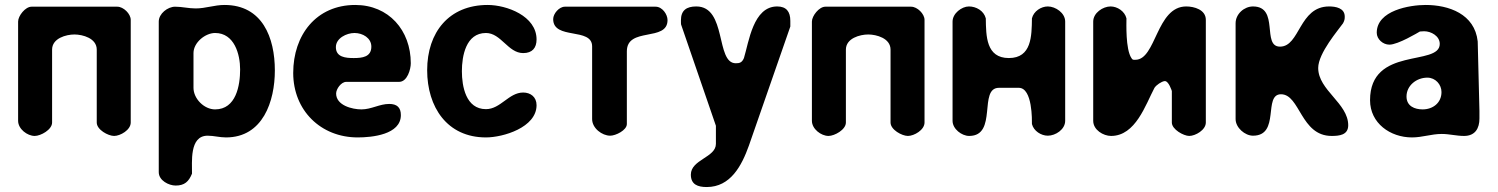

<svg xmlns="http://www.w3.org/2000/svg" viewBox="-20 -547 6040 774"><path d="M440 1C465 1 507 -23 507 -53V-467C507 -491 478 -520 453 -520H107C82 -520 53 -483 53 -460V-60C53 -27 90 1 120 1C144 1 190 -24 190 -53V-347C190 -393 247 -408 280 -408C313 -408 370 -393 370 -347V-53C370 -24 416 1 440 1Z M686 -520C656 -520 620 -492 620 -460V147C620 181 661 201 688 201C724 201 741 185 754 153C755 109 742 0 817 0C842 0 865 7 891 7C1040 7 1088 -139 1088 -263C1088 -395 1038 -527 885 -527C844 -527 809 -513 769 -513C740 -513 714 -520 686 -520ZM847 -414C925 -414 948 -328 948 -267C948 -203 932 -106 847 -106C803 -106 760 -149 760 -193V-333C760 -376 808 -414 847 -414Z M1162 -253C1162 -102 1273 7 1422 7C1479 7 1596 -4 1596 -83C1596 -114 1580 -128 1549 -128C1510 -128 1477 -106 1437 -106C1400 -106 1335 -122 1335 -170C1335 -188 1355 -217 1376 -217H1589C1622 -217 1636 -268 1636 -292C1636 -425 1547 -527 1412 -527C1255 -527 1162 -406 1162 -253ZM1334 -357C1334 -393 1377 -414 1409 -414C1442 -414 1477 -394 1477 -359C1477 -317 1440 -313 1406 -313C1374 -313 1334 -316 1334 -357Z M1702 -264C1702 -116 1782 7 1939 7C2008 7 2143 -33 2143 -123C2143 -156 2119 -174 2089 -174C2031 -174 1998 -107 1939 -107C1858 -107 1842 -199 1842 -260C1842 -321 1858 -414 1939 -414C2000 -414 2028 -333 2089 -333C2126 -333 2143 -354 2143 -388C2143 -483 2022 -527 1946 -527C1790 -527 1702 -417 1702 -264Z M2210 -470C2210 -385 2367 -438 2367 -360V-67C2367 -30 2407 0 2440 0C2462 0 2507 -22 2507 -47V-340C2507 -440 2671 -377 2671 -466C2671 -489 2650 -520 2623 -520H2257C2234 -520 2210 -492 2210 -470Z M2765 157C2765 197 2793 207 2829 207C2925 207 2970 121 2999 40C3024 -32 3141 -368 3166 -440V-463C3166 -500 3150 -521 3113 -521C3016 -521 2999 -378 2979 -313C2971 -294 2961 -292 2946 -292C2864 -292 2911 -521 2787 -521C2747 -521 2725 -505 2725 -465C2725 -460 2725 -447 2726 -447L2866 -40V33C2866 88 2765 96 2765 157Z M3640 1C3665 1 3707 -23 3707 -53V-467C3707 -491 3678 -520 3653 -520H3307C3282 -520 3253 -483 3253 -460V-60C3253 -27 3290 1 3320 1C3344 1 3390 -24 3390 -53V-347C3390 -393 3447 -408 3480 -408C3513 -408 3570 -393 3570 -347V-53C3570 -24 3616 1 3640 1Z M3886 -521C3857 -521 3820 -493 3820 -460V-60C3820 -27 3857 1 3887 1C4003 1 3923 -193 4007 -193H4087C4143 -193 4140 -60 4140 -47C4147 -19 4177 0 4204 0C4235 0 4274 -25 4274 -60V-460C4274 -495 4235 -521 4204 -521C4177 -521 4147 -502 4140 -473C4139 -402 4139 -313 4047 -313C3955 -313 3955 -402 3954 -473C3946 -504 3915 -521 3886 -521Z M4457 -521C4426 -521 4387 -495 4387 -460V-60C4387 -23 4428 1 4459 1C4558 1 4598 -125 4634 -193C4642 -205 4662 -218 4674 -220C4691 -223 4704 -180 4704 -180V-53C4704 -25 4752 1 4774 1C4799 1 4841 -23 4841 -53V-467C4841 -508 4794 -521 4762 -521C4641 -521 4641 -306 4557 -306C4548 -306 4546 -305 4541 -313C4517 -349 4521 -453 4521 -473C4514 -502 4484 -521 4457 -521Z M5031 -521C4996 -521 4961 -491 4961 -453V-67C4961 -32 4999 0 5031 0C5142 0 5071 -167 5144 -167C5221 -167 5223 1 5348 1C5378 1 5415 -2 5415 -42C5415 -131 5294 -183 5294 -273C5294 -333 5376 -427 5394 -453C5400 -464 5401 -470 5401 -480C5401 -515 5364 -521 5338 -521C5216 -521 5221 -359 5140 -359C5065 -359 5139 -521 5031 -521Z M5503 -143C5503 -50 5585 7 5672 7C5714 7 5750 -7 5792 -7C5823 -7 5851 1 5882 1C5927 1 5944 -30 5944 -69V-100C5943 -142 5938 -338 5937 -380C5925 -491 5820 -527 5727 -527C5663 -527 5530 -505 5530 -415C5530 -389 5555 -367 5581 -367C5616 -367 5697 -416 5704 -420C5706 -420 5718 -421 5721 -421C5749 -421 5784 -402 5784 -370C5784 -278 5503 -362 5503 -143ZM5650 -158C5650 -202 5690 -234 5734 -234C5767 -234 5791 -206 5791 -176C5791 -132 5756 -106 5715 -106C5683 -106 5650 -119 5650 -158Z"/></svg>

Font: Asimov Print
Style: Regular
Weight: 500
Designer: Google
Version: Version 2.000980: 2014